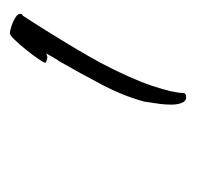

<svg xmlns="http://www.w3.org/2000/svg" viewBox="-24 -536 388 379"><g transform="rotate(-90 169.5 -347.0)"><path d="M166 -173Q159 -173 155.5 -181.5Q152 -190 152 -202Q152 -217 154.5 -232.5Q157 -248 158 -256Q169 -297 192.5 -341.5Q216 -386 239 -426V-425Q243 -432 246 -437Q249 -442 253 -449Q247 -447 246 -447Q243 -447 240 -448Q237 -449 235 -450V-453Q235 -454 242 -464.5Q249 -475 259.5 -488Q270 -501 279.5 -511Q289 -521 293 -521Q297 -521 306.5 -518Q316 -515 324 -510Q332 -505 331 -500Q331 -496 328 -496Q316 -478 298.5 -450Q281 -422 264 -393.5Q247 -365 235 -343Q203 -282 189 -240Q175 -198 175 -179Q175 -173 166 -173Z"/></g></svg>

Font: Birthstone
Style: Regular
Weight: 400
Designer: Robert E. Leuschke
Foundry: Robert E. Leuschke
Version: Version 1.013; ttfautohint (v1.8.3)